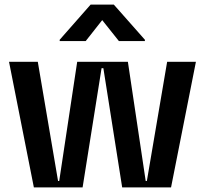

<svg xmlns="http://www.w3.org/2000/svg" viewBox="-20 -814 890 834"><path d="M338.8 0H127.1L19.2 -545.5H144.2L232.2 -27.7H237.2L315.3 -545.5H535.5L612.9 -27.7H617.9L706 -545.5H831L723 0H510.7L429 -517.8H421.2ZM609.4 -635.7H496.4L424 -726.6L352.3 -635.7H239.3V-641.3L373.6 -794H474.4L609.4 -641.3Z"/></svg>

Font: Riot Sans
Style: Bold
Weight: 600
Designer: Rasmus Andersson
Foundry: rsms
Version: Version 4.001